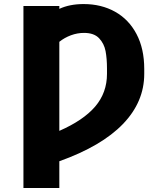

<svg xmlns="http://www.w3.org/2000/svg" viewBox="-20 -737 832 956"><path d="M275.4 -692.9Q326.7 -716.8 396.5 -716.8Q484.4 -716.8 552.7 -678.7Q621.1 -640.6 659.7 -567.6Q698.2 -494.6 698.2 -393.6V-369.1Q698.2 -229.5 592 -119.4Q485.8 -9.3 275.4 65.9V199.2H96.7V-707H275.4ZM512.7 -369.1V-395.5Q512.7 -445.3 505.6 -482.7Q498.5 -520 473.4 -546.6Q448.2 -573.2 398.4 -573.2Q365.2 -573.2 333 -561.3Q300.8 -549.3 275.4 -528.8V-85.4Q395 -137.7 453.9 -206.5Q512.7 -275.4 512.7 -369.1Z"/></svg>

Font: Pretendard GOV Black
Style: Regular
Weight: 900
Designer: Base glyphs from Inter by Rasmus Andersson; Hangeul glyphs from Noto Sans CJK(Source Han Sans) by Jang Soo-young and Kan
Foundry: Kil Hyung-jin
Version: Version 1.309